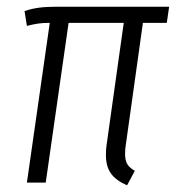

<svg xmlns="http://www.w3.org/2000/svg" viewBox="-20 -543 523 571"><path d="M354 -111Q352 -101 352 -85Q352 -66 358.5 -55Q365 -44 381 -35L358 8Q325 -6 310 -27Q295 -48 295 -82Q295 -101 297 -112L348 -475H184L116 0H60L128 -475Q108 -475 94 -473Q80 -471 60 -466L53 -510Q73 -517 95 -520Q117 -523 149 -523H483L476 -475H405Z"/></svg>

Font: Fira Sans Extra Condensed Light
Style: Italic
Weight: 300
Width: 3
Italic angle: -8°
Designer: Carrois Corporate & Edenspiekermann AG
Foundry: Carrois Corporate GbR & Edenspiekermann AG
Version: Version 4.203